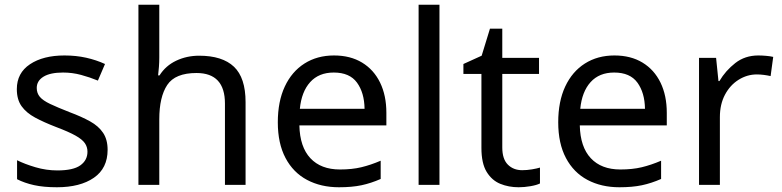

<svg xmlns="http://www.w3.org/2000/svg" viewBox="-20 -780 3297 810"><path d="M434 -148Q434 -70 376 -30Q318 10 220 10Q164 10 123.5 1Q83 -8 52 -24V-104Q84 -88 129.5 -74.5Q175 -61 222 -61Q289 -61 319 -82.5Q349 -104 349 -140Q349 -160 338 -176Q327 -192 298.5 -208Q270 -224 217 -244Q165 -264 128 -284Q91 -304 71 -332Q51 -360 51 -404Q51 -472 106.5 -509Q162 -546 252 -546Q301 -546 343.5 -536.5Q386 -527 423 -510L393 -440Q359 -454 322 -464Q285 -474 246 -474Q192 -474 163.5 -456.5Q135 -439 135 -409Q135 -387 148 -371.5Q161 -356 191.5 -341.5Q222 -327 273 -307Q324 -288 360 -268Q396 -248 415 -219.5Q434 -191 434 -148Z M652 -537Q652 -518 650.5 -498Q649 -478 647 -462H653Q679 -503 723.5 -524Q768 -545 820 -545Q918 -545 967 -498.5Q1016 -452 1016 -349V0H929V-343Q929 -472 809 -472Q719 -472 685.5 -421.5Q652 -371 652 -277V0H564V-760H652Z M1389 -546Q1458 -546 1507.5 -516Q1557 -486 1583.5 -431.5Q1610 -377 1610 -304V-251H1243Q1245 -160 1289.5 -112.5Q1334 -65 1414 -65Q1465 -65 1504.5 -74.5Q1544 -84 1586 -102V-25Q1545 -7 1505 1.5Q1465 10 1410 10Q1334 10 1275.5 -21Q1217 -52 1184.5 -113.5Q1152 -175 1152 -264Q1152 -352 1181.5 -415Q1211 -478 1264.5 -512Q1318 -546 1389 -546ZM1388 -474Q1325 -474 1288.5 -433.5Q1252 -393 1245 -321H1518Q1517 -389 1486 -431.5Q1455 -474 1388 -474Z M1834 0H1746V-760H1834Z M2183 -62Q2203 -62 2224 -65.5Q2245 -69 2258 -73V-6Q2244 1 2218 5.5Q2192 10 2168 10Q2126 10 2090.5 -4.5Q2055 -19 2033 -55Q2011 -91 2011 -156V-468H1935V-510L2012 -545L2047 -659H2099V-536H2254V-468H2099V-158Q2099 -109 2122.5 -85.5Q2146 -62 2183 -62Z M2572 -546Q2641 -546 2690.5 -516Q2740 -486 2766.5 -431.5Q2793 -377 2793 -304V-251H2426Q2428 -160 2472.5 -112.5Q2517 -65 2597 -65Q2648 -65 2687.5 -74.5Q2727 -84 2769 -102V-25Q2728 -7 2688 1.5Q2648 10 2593 10Q2517 10 2458.5 -21Q2400 -52 2367.5 -113.5Q2335 -175 2335 -264Q2335 -352 2364.5 -415Q2394 -478 2447.5 -512Q2501 -546 2572 -546ZM2571 -474Q2508 -474 2471.5 -433.5Q2435 -393 2428 -321H2701Q2700 -389 2669 -431.5Q2638 -474 2571 -474Z M3179 -546Q3194 -546 3211.5 -544.5Q3229 -543 3242 -540L3231 -459Q3218 -462 3202.5 -464Q3187 -466 3173 -466Q3132 -466 3096 -443.5Q3060 -421 3038.5 -380.5Q3017 -340 3017 -286V0H2929V-536H3001L3011 -438H3015Q3041 -482 3082 -514Q3123 -546 3179 -546Z"/></svg>

Font: Noto Sans NKo Unjoined
Style: Regular
Weight: 400
Designer: Monotype Design Team
Foundry: Monotype Imaging Inc.
Version: Version 2.004